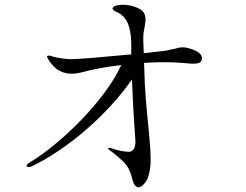

<svg xmlns="http://www.w3.org/2000/svg" viewBox="-20 -782 1040 812"><path d="M538 -446C542 -343 550 -216 552 -196C556 -165 546 -145 533 -141C519 -138 479 -144 455 -154C435 -161 431 -155 446 -145C459 -136 479 -120 503 -97C540 -60 536 -16 550 1C564 19 580 8 594 -10C608 -27 614 -58 616 -81C623 -166 593 -318 590 -497C590 -504 589 -510 589 -516C647 -520 703 -520 751 -516C801 -511 826 -510 832 -526C839 -542 831 -565 774 -579C742 -587 732 -577 683 -568C669 -566 633 -562 588 -557C586 -597 585 -627 587 -643C591 -666 593 -673 595 -691C598 -718 587 -736 571 -744C556 -752 536 -759 516 -761C483 -764 459 -758 456 -747C455 -741 463 -736 474 -731C485 -727 498 -717 508 -705C529 -680 537 -628 535 -573V-552C432 -542 313 -532 290 -532C251 -531 217 -539 210 -541C199 -544 184 -550 180 -545C177 -541 184 -531 189 -524C195 -515 206 -500 221 -489C252 -468 287 -466 325 -476C373 -489 432 -500 493 -507C423 -354 234 -171 104 -94C99 -91 90 -84 93 -79C95 -74 106 -75 113 -78C272 -154 440 -304 538 -446Z"/></svg>

Font: Shippori Mincho
Style: Regular
Weight: 400
Designer: Bonji Tadano  Ryoko NISHIZUKA  (kana & ideographs); Frank Grießhammer (Latin, Greek & Cyrillic); Wenlong ZHANG  (bopomof
Foundry: Adobe Systems Incorporated
Version: Version 1.003;PS 1.001;hotconv 16.6.54;makeotf.lib2.5.65590